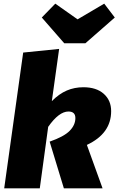

<svg xmlns="http://www.w3.org/2000/svg" viewBox="-20 -1032 649 1052"><path d="M264 -478Q304 -518 346 -536Q388 -554 437 -554Q508 -554 548.5 -518Q589 -482 589 -423Q589 -300 456 -238L542 0H330L252 -256Q330 -283 361.5 -315Q393 -347 393 -385Q393 -421 355 -421Q303 -421 244 -337L198 0H3L107 -744L304 -764ZM551 -1012 609 -936 448 -795H332L209 -936L283 -1012L405 -926Z"/></svg>

Font: Fira Sans Black
Style: Italic
Weight: 900
Italic angle: -8°
Designer: Carrois Corporate & Edenspiekermann AG
Foundry: Carrois Corporate GbR & Edenspiekermann AG
Version: Version 4.203